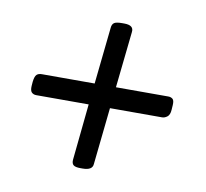

<svg xmlns="http://www.w3.org/2000/svg" viewBox="-60 -528 639 595"><g transform="rotate(10 260.0 -230.5)"><path d="M229 2Q213 2 207 -3Q201 -8 202 -20L220 -197H55Q46 -197 40.5 -202.5Q35 -208 36 -223L37 -236Q39 -253 44.5 -258.5Q50 -264 61 -264H227L246 -443Q247 -454 253.5 -458.5Q260 -463 278 -463H285Q316 -463 313 -441L294 -264H459Q467 -264 472.5 -259.5Q478 -255 477 -240L476 -225Q475 -209 467 -203Q459 -197 451 -197H287L268 -18Q267 2 236 2Z"/></g></svg>

Font: Asap Condensed Condensed Regular
Style: Italic
Weight: 400
Width: 3
Italic angle: -6°
Designer: Pablo Cosgaya
Foundry: Omnibus-Type
Version: Version 3.001; ttfautohint (v1.8.4.7-5d5b)